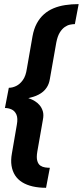

<svg xmlns="http://www.w3.org/2000/svg" viewBox="-20 -731 404 936"><path d="M204.5 184.5 223 87Q213 87 200.2 85.2Q187.5 83.5 177 76.5Q166.5 69.5 161.8 53.2Q157 37 162 7.5L189 -146.5Q194 -171 188.8 -188.5Q183.5 -206 173.2 -218Q163 -230 151.2 -237.2Q139.5 -244.5 130.5 -248Q121.5 -251.5 118 -252.5Q121.5 -254 131.8 -256.2Q142 -258.5 155.5 -263.8Q169 -269 183.2 -279Q197.5 -289 208.2 -305.2Q219 -321.5 223 -345.5L254.5 -524Q260.5 -554.5 271.2 -572Q282 -589.5 295 -598.8Q308 -608 321.5 -610.8Q335 -613.5 345 -613.5L363.5 -711Q329 -711 298 -706.2Q267 -701.5 240.8 -690.5Q214.5 -679.5 194 -661.2Q173.5 -643 159.2 -616.5Q145 -590 138.5 -554L111 -396.5Q106 -361 91.5 -340.8Q77 -320.5 58.8 -311.8Q40.5 -303 23 -303L4 -204.5Q21 -204.5 36.5 -197.5Q52 -190.5 60 -172.5Q68 -154.5 62 -122.5L38 17Q32 50 36.2 76.8Q40.5 103.5 53.5 123.8Q66.5 144 88.2 157.5Q110 171 139.5 177.8Q169 184.5 204.5 184.5Z"/></svg>

Font: Anybody Condensed
Style: Bold Italic
Weight: 700
Width: 3
Italic angle: -10°
Version: Version 1.113;gftools[0.9.25]